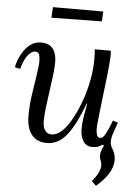

<svg xmlns="http://www.w3.org/2000/svg" viewBox="-60 -748 736 1006"><g transform="rotate(5 307.5 -244.5)"><path d="M483 212 460 189Q485 158 493.5 137.5Q502 117 501.5 103Q501 89 496 78Q487 57 492 36.5Q497 16 507 -1L498 -6Q488 3 475.5 7Q463 11 444 11Q415 11 398.5 -14Q382 -39 382 -79Q382 -108 387.5 -142Q393 -176 400 -213H397Q363 -122 332 -73.5Q301 -25 271 -7Q241 11 208 11Q168 11 144 -7Q120 -25 109.5 -55Q99 -85 99 -119Q99 -175 107 -232Q115 -289 123 -337.5Q131 -386 131 -414Q131 -433 126.5 -447Q122 -461 104 -461Q88 -461 68.5 -439Q49 -417 34 -364L6 -370Q9 -388 18 -411.5Q27 -435 42.5 -458Q58 -481 80.5 -496Q103 -511 133 -511Q173 -511 193.5 -486Q214 -461 214 -414Q214 -386 209 -345Q204 -304 197.5 -259.5Q191 -215 186 -173Q181 -131 181 -99Q181 -88 184.5 -73Q188 -58 198.5 -47Q209 -36 228 -36Q256 -36 283 -62Q310 -88 334 -132Q358 -176 377 -229.5Q396 -283 406.5 -339.5Q417 -396 417 -447Q417 -462 416.5 -474.5Q416 -487 415 -500H499Q500 -493 500 -487.5Q500 -482 500 -474Q500 -457 498 -433.5Q496 -410 492 -371.5Q488 -333 480 -270Q473 -212 469.5 -179Q466 -146 464 -129.5Q462 -113 461.5 -104Q461 -95 461 -84Q461 -66 466 -53Q471 -40 483 -40Q498 -40 512 -66.5Q526 -93 542 -136L569 -128Q564 -113 558.5 -97.5Q553 -82 548 -67Q541 -48 540.5 -27.5Q540 -7 553 13Q579 56 563 106.5Q547 157 483 212ZM174 -645 177 -701H442L439 -649Z"/></g></svg>

Font: Lora
Style: Italic
Weight: 400
Italic angle: -3°
Designer: Olga Karpushina, Alexei Vanyashin (Cyrillic)
Foundry: Cyreal
Version: Version 3.008